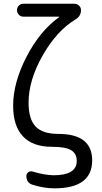

<svg xmlns="http://www.w3.org/2000/svg" viewBox="-20 -770 540 1020"><path d="M254.9 9.8Q154.3 9.8 102.1 -45.4Q49.8 -100.6 49.8 -208Q49.8 -331.1 121.1 -468.8Q192.4 -606.4 293.9 -678.7Q294.9 -679.7 294.9 -680.7Q294.9 -681.6 293.9 -681.6H103.5Q89.8 -681.6 80.1 -691.9Q70.3 -702.1 70.3 -716.3Q70.3 -730.5 80.1 -740.2Q89.8 -750 103.5 -750H376Q389.6 -750 399.9 -740.2Q410.2 -730.5 410.2 -715.8Q410.2 -683.6 379.9 -666Q281.2 -606.4 206.5 -475.1Q131.8 -343.8 131.8 -224.6Q131.8 -136.7 169.4 -97.7Q207 -58.6 290 -58.6Q469.7 -58.6 469.7 82Q469.7 230.5 269.5 230.5Q213.9 230.5 154.3 211.9Q120.1 202.1 120.1 165Q120.1 152.3 130.4 145Q140.6 137.7 154.3 141.6Q215.8 160.2 264.6 161.1Q387.7 161.1 387.7 85Q387.7 45.9 357.9 27.8Q328.1 9.8 254.9 9.8Z"/></svg>

Font: Rounded-X Mgen+ 2m regular
Style: Regular
Weight: 400
Designer: [Source Han Sans]
Ryoko NISHIZUKA  (kana & ideographs); Paul D. Hunt (Latin, Greek & Cyrillic); Wenlong ZHANG  (bopomofo
Version: Version 1.059.20150602